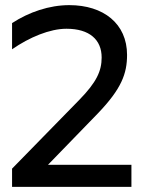

<svg xmlns="http://www.w3.org/2000/svg" viewBox="-20 -728 570 748"><path d="M27 0H492V-86H167L362 -287C453 -382 475 -441 475 -514C475 -636 383 -708 250 -708C172 -708 93 -681 27 -638V-536C95 -583 174 -616 239 -616C329 -616 376 -573 376 -504C376 -451 356 -408 290 -340L27 -71Z"/></svg>

Font: Chess Sans Medium
Style: Regular
Weight: 500
Designer: Wolf Bōese
Foundry: Wolf Bōese
Version: Version 7.223;Glyphs 3.3 (3306)